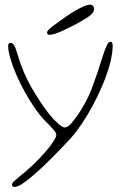

<svg xmlns="http://www.w3.org/2000/svg" viewBox="-20 -604 528 800"><path d="M40.5 175Q34.5 175 32.2 172Q30 169 30 165.5Q30 159 40 149.8Q50 140.5 63 130Q92.5 107 119.5 81Q146.5 55 168 30.2Q189.5 5.5 202 -13.8Q214.5 -33 214.5 -42.5Q214.5 -50.5 202 -64.8Q189.5 -79 168.5 -100Q148.5 -120 127 -150.8Q105.5 -181.5 85.2 -217.8Q65 -254 49 -290.5Q33 -327 23.5 -359Q14 -391 14 -413.5Q14 -417.5 15.5 -420.2Q17 -423 19.2 -424.2Q21.5 -425.5 23.5 -425.5Q32 -425.5 38.2 -416.2Q44.5 -407 53 -377.5Q75.5 -300.5 113.5 -235.5Q151.5 -170.5 186.5 -126.5Q204 -105 222.2 -89Q240.5 -73 249 -73Q262 -73 275.5 -88.2Q289 -103.5 299.5 -118.5Q339.5 -175 362.8 -236.2Q386 -297.5 408.5 -371Q416.5 -396.5 424.2 -413.2Q432 -430 439.5 -430Q445 -430 447.2 -425.5Q449.5 -421 449.5 -415Q449.5 -380.5 438.2 -338.5Q427 -296.5 408.2 -251.8Q389.5 -207 366.8 -164.8Q344 -122.5 320 -87Q296 -51.5 275 -28.5Q247.5 1.5 213 36.8Q178.5 72 144.5 103.5Q110.5 135 82.8 155Q55 175 40.5 175ZM186 -459Q181 -459 178.5 -461.5Q176 -464 176 -469.5Q176 -477 201.8 -496.5Q227.5 -516 268.5 -544Q293 -560.5 317.8 -572.5Q342.5 -584.5 355 -584.5Q362.5 -584.5 367.2 -579.8Q372 -575 372 -566.5Q372 -553.5 358.5 -542Q345 -530.5 315 -513.5Q278.5 -493 241.2 -476Q204 -459 186 -459Z"/></svg>

Font: Gluten Thin
Style: Regular
Weight: 100
Designer: Tyler Finck
Foundry: Etcetera Type Company
Version: Version 1.300